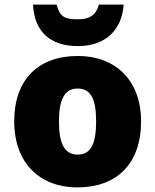

<svg xmlns="http://www.w3.org/2000/svg" viewBox="-20 -807 677 837"><path d="M519 -787H411C397 -735 363 -723 320 -723C265 -723 241 -731 227 -787H124C129 -675 193 -606 320 -606C441 -606 512 -678 519 -787ZM595 -278C595 -461 479 -563 320 -563C147 -563 42 -461 42 -278C42 -93 157 10 317 10C489 10 595 -93 595 -278ZM237 -278C237 -372 261 -421 318 -421C378 -421 399 -372 399 -278C399 -183 378 -133 319 -133C260 -133 237 -183 237 -278Z"/></svg>

Font: Noto Sans UI Black
Style: Regular
Weight: 900
Designer: Monotype Design Team
Foundry: Monotype Imaging Inc.
Version: Version 1.901